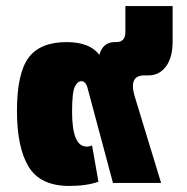

<svg xmlns="http://www.w3.org/2000/svg" viewBox="-20 -604 616 634"><path d="M305 -4 284 -124Q277 -120 266 -120Q218 -120 218 -235Q218 -299 227 -317.5Q236 -336 249 -336Q264 -336 270 -310L353 0H512L425 -285Q404 -355 456 -355H470Q506 -355 528 -384.5Q550 -414 550 -466V-584H394V-498Q394 -465 364 -465H359Q320 -465 308 -423Q276 -465 200 -465Q112 -465 74 -413Q36 -361 36 -238Q36 -117 74.5 -53.5Q113 10 209 10Q266 10 305 -4Z"/></svg>

Font: Noto Sans Thai UI Black
Style: Regular
Weight: 900
Designer: Monotype Design Team
Foundry: Monotype Imaging Inc.
Version: Version 1.901